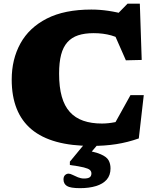

<svg xmlns="http://www.w3.org/2000/svg" viewBox="-20 -764 832 1025"><path d="M524 -104.5Q558 -104.5 594.2 -111.8Q630.5 -119 666.5 -134.5L570.5 -65L676.5 -256H747.5L721 -25Q661.5 -4 600.8 5.5Q540 15 469 15Q361.5 15 281.5 -7Q201.5 -29 148.5 -73.2Q95.5 -117.5 69 -184Q42.5 -250.5 42.5 -339Q42.5 -447.5 89 -532Q135.5 -616.5 229.8 -664.8Q324 -713 467.5 -713Q512.5 -713 558.5 -706.2Q604.5 -699.5 654 -685.5L595 -677L661 -744.5H726.5L736.5 -444L652 -442L567.5 -634L659 -533.5Q616.5 -563 573.8 -575Q531 -587 480 -587Q432 -587 397.2 -575.5Q362.5 -564 339.8 -538.5Q317 -513 306.2 -471.8Q295.5 -430.5 295.5 -370.5Q295.5 -299 309.8 -248.5Q324 -198 352.8 -166.2Q381.5 -134.5 424.5 -119.5Q467.5 -104.5 524 -104.5ZM407.5 240.5Q355.5 240.5 337.2 228.8Q319 217 319 194Q319 178.5 327.2 170.8Q335.5 163 346 163Q354.5 163 367.5 169.5Q380.5 176 396.2 182.5Q412 189 428.5 189Q449.5 189 458.8 182.5Q468 176 468 162Q468 151 460 143.5Q452 136 427.5 129.8Q403 123.5 353 117V99L455 -24.5H529L424 99L423 36Q486 46 517.5 59.5Q549 73 559.5 91.5Q570 110 570 135Q570 171.5 549.8 194.8Q529.5 218 492.8 229.2Q456 240.5 407.5 240.5Z"/></svg>

Font: Newsreader 9pt ExtraBold
Style: Regular
Weight: 800
Designer: Hugues Gentile
Foundry: Production Type
Version: Version 1.003